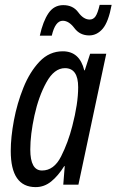

<svg xmlns="http://www.w3.org/2000/svg" viewBox="-20 -756 477 786"><path d="M192 -610Q206 -671 237 -671Q262 -671 284.5 -641Q307 -611 345 -611Q377 -611 400.5 -638.5Q424 -666 437 -736H388Q380 -702 371 -689Q362 -676 347 -676Q322 -676 300.5 -705.5Q279 -735 239 -735Q201 -735 178.5 -702Q156 -669 143 -610ZM104 -144Q104 -205 121 -283Q138 -361 170 -419Q202 -477 246 -477Q300 -477 300 -399Q300 -332 276 -240Q259 -173 230 -115.5Q201 -58 152 -58Q104 -58 104 -144ZM243 -76H245L239 0H301L415 -536H349L327 -468H325Q306 -546 237 -546Q182 -546 142 -504Q102 -462 76 -397.5Q50 -333 37 -263.5Q24 -194 24 -138Q24 10 126 10Q161 10 189.5 -13Q218 -36 243 -76Z"/></svg>

Font: Noto Sans Display Condensed
Style: Italic
Weight: 400
Width: 3
Designer: Monotype Design team
Foundry: Monotype Imaging Inc.
Version: 1.000